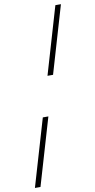

<svg xmlns="http://www.w3.org/2000/svg" viewBox="-136 -804 541 1088"><g transform="rotate(-10 135.0 -260.0)"><path d="M185 -373H153L266.5 -759.5H298.5ZM-27.5 240.5 86 -145.5H118L4.5 240.5Z"/></g></svg>

Font: Newsreader 9pt ExtraLight
Style: Italic
Weight: 250
Italic angle: -17°
Designer: Hugues Gentile
Foundry: Production Type
Version: Version 1.003